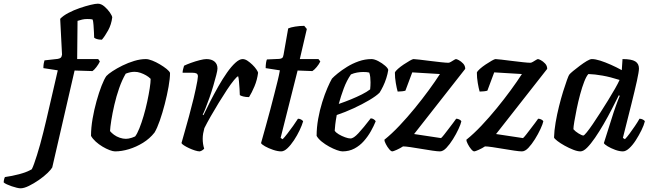

<svg xmlns="http://www.w3.org/2000/svg" viewBox="-190 -820 3533 1040"><path d="M-79 200Q-86 200 -99 197Q-112 194 -126.5 189Q-141 184 -153 178.5Q-165 173 -170 168Q-170 160 -167.5 150.5Q-165 141 -163 139Q-126 134 -86 123.5Q-46 113 -18 97Q-12 86 -5 66Q2 46 10.5 19.5Q19 -7 27.5 -38Q36 -69 44.5 -103Q53 -137 61 -171Q78 -247 93 -309Q108 -371 123 -439L45 -451Q45 -465 47 -476.5Q49 -488 51 -493L123 -501Q134 -503 139 -507.5Q144 -512 146 -524L136 -718Q152 -735 180.5 -750Q209 -765 241 -776Q273 -787 300 -793.5Q327 -800 340 -800Q358 -800 375.5 -785Q393 -770 405 -752.5Q417 -735 418 -726Q413 -687 396 -656Q379 -625 362 -605Q345 -605 334.5 -608.5Q324 -612 320 -616Q320 -624 319 -644Q318 -664 316.5 -684.5Q315 -705 312 -714Q306 -716 298 -716.5Q290 -717 282 -717Q268 -717 255 -714Q242 -711 230 -707L228 -500H342L351 -487Q344 -472 332 -456.5Q320 -441 311 -435L214 -438L93 87Q87 98 67.5 117Q48 136 20.5 155Q-7 174 -33.5 187Q-60 200 -79 200Z M433 0Q422 0 403.5 -7Q385 -14 365 -26Q345 -38 328.5 -53Q312 -68 303 -84Q303 -128 311.5 -177Q320 -226 333 -272.5Q346 -319 360 -355Q374 -391 386 -408Q396 -419 419.5 -434.5Q443 -450 473.5 -465Q504 -480 537 -490Q570 -500 600 -500Q614 -500 634.5 -492Q655 -484 676 -471.5Q697 -459 712.5 -446.5Q728 -434 731 -425Q731 -395 723 -350Q715 -305 702.5 -256.5Q690 -208 675.5 -166.5Q661 -125 647 -102Q621 -69 584.5 -46.5Q548 -24 508.5 -12Q469 0 433 0ZM492 -68Q499 -68 507 -69.5Q515 -71 524.5 -74Q534 -77 542 -81Q553 -95 565 -125Q577 -155 588 -192.5Q599 -230 607.5 -269.5Q616 -309 621 -341.5Q626 -374 626 -393Q615 -404 601 -412Q587 -420 571 -425.5Q555 -431 539 -431Q527 -431 515.5 -428.5Q504 -426 491 -421Q471 -387 455.5 -342.5Q440 -298 429.5 -252.5Q419 -207 413 -169Q407 -131 406 -110Q414 -100 427.5 -90Q441 -80 458.5 -74Q476 -68 492 -68Z M892 0Q882 0 866 -5Q850 -10 834 -17.5Q818 -25 806.5 -32.5Q795 -40 793 -45Q799 -67 810 -105Q821 -143 834 -191Q847 -239 859 -288Q865 -314 870.5 -339Q876 -364 879 -382Q882 -400 882 -406Q882 -418 874.5 -422Q867 -426 852 -426H799Q799 -435 802 -446Q805 -457 807 -464Q821 -471 844.5 -479.5Q868 -488 891.5 -494Q915 -500 928 -500Q956 -500 972 -486.5Q988 -473 988 -449Q988 -439 981.5 -413.5Q975 -388 965.5 -355.5Q956 -323 944.5 -290.5Q933 -258 923 -233Q913 -208 908 -199L912 -196Q928 -230 949 -271Q970 -312 993 -352.5Q1016 -393 1039.5 -426.5Q1063 -460 1085 -480Q1107 -500 1124 -500Q1137 -500 1150.5 -491Q1164 -482 1177 -469.5Q1190 -457 1198.5 -444.5Q1207 -432 1208 -426Q1203 -387 1188.5 -352.5Q1174 -318 1159 -294Q1141 -294 1127.5 -297.5Q1114 -301 1109 -305Q1109 -319 1107.5 -339Q1106 -359 1104.5 -378.5Q1103 -398 1100 -407Q1094 -406 1077.5 -386Q1061 -366 1039.5 -333.5Q1018 -301 995 -263.5Q972 -226 951.5 -190Q931 -154 917 -126Q913 -112 910.5 -97.5Q908 -83 908 -68Q908 -54 910 -40.5Q912 -27 916 -15Q913 -11 906.5 -6.5Q900 -2 892 0Z M1333 0Q1314 0 1289 -8.5Q1264 -17 1245.5 -27.5Q1227 -38 1224 -45Q1237 -92 1250 -138Q1263 -184 1274.5 -228Q1286 -272 1296 -311Q1306 -350 1314 -382.5Q1322 -415 1326 -439L1249 -451Q1249 -466 1251 -479.5Q1253 -493 1256 -498L1323 -501Q1334 -502 1339 -506.5Q1344 -511 1346 -524L1371 -666Q1384 -672 1409 -676Q1434 -680 1458 -680L1472 -663L1434 -500H1535L1545 -487Q1538 -472 1525.5 -457Q1513 -442 1502 -435L1422 -438L1330 -73L1341 -66Q1351 -76 1366.5 -96Q1382 -116 1398 -138.5Q1414 -161 1424 -177Q1434 -177 1442 -172Q1450 -167 1452 -163Q1446 -142 1433 -114.5Q1420 -87 1402.5 -60.5Q1385 -34 1367 -17Q1349 0 1333 0Z M1665 0Q1654 0 1634.5 -7Q1615 -14 1593 -26Q1571 -38 1552.5 -53Q1534 -68 1525 -84Q1525 -129 1533.5 -176.5Q1542 -224 1555.5 -267Q1569 -310 1583.5 -343.5Q1598 -377 1608 -394Q1618 -405 1639.5 -422.5Q1661 -440 1690 -458Q1719 -476 1753 -488Q1787 -500 1822 -500Q1838 -500 1859 -489Q1880 -478 1896 -464Q1912 -450 1913 -441Q1910 -420 1902.5 -396.5Q1895 -373 1885 -352.5Q1875 -332 1866 -318Q1848 -300 1810 -277.5Q1772 -255 1725.5 -233.5Q1679 -212 1634 -197Q1628 -164 1626 -145.5Q1624 -127 1623 -112Q1629 -102 1645 -92.5Q1661 -83 1679 -76.5Q1697 -70 1708 -70Q1717 -70 1727.5 -77Q1738 -84 1751.5 -98.5Q1765 -113 1781.5 -133Q1798 -153 1818 -179Q1827 -179 1835 -173.5Q1843 -168 1845 -163Q1835 -138 1819 -109.5Q1803 -81 1781 -56Q1759 -31 1730 -15.5Q1701 0 1665 0ZM1645 -257Q1680 -269 1711.5 -282Q1743 -295 1770 -308.5Q1797 -322 1815 -336Q1816 -346 1816.5 -355.5Q1817 -365 1817 -374Q1817 -389 1815.5 -402.5Q1814 -416 1810 -427Q1802 -429 1794 -429.5Q1786 -430 1777 -430Q1761 -430 1744 -427Q1727 -424 1711 -417Q1688 -384 1672 -341Q1656 -298 1645 -257Z M1935 0Q1928 0 1918 -12Q1908 -24 1900 -39.5Q1892 -55 1892 -63Q1932 -95 1974 -139.5Q2016 -184 2056.5 -233.5Q2097 -283 2132.5 -331.5Q2168 -380 2193 -419L2043 -428L2006 -329Q2001 -327 1988.5 -325.5Q1976 -324 1964 -324Q1959 -341 1954 -370Q1949 -399 1949 -427Q1952 -435 1965.5 -447Q1979 -459 1997 -471Q2015 -483 2030 -491.5Q2045 -500 2050 -500Q2057 -500 2082 -497Q2107 -494 2139 -490Q2171 -486 2199 -483Q2227 -480 2239 -480Q2244 -480 2252.5 -485Q2261 -490 2269 -495Q2277 -500 2280 -500Q2284 -500 2295.5 -494Q2307 -488 2318.5 -476Q2330 -464 2330 -447L2053 -94L2199 -72Q2205 -77 2216 -91Q2227 -105 2239.5 -121.5Q2252 -138 2263.5 -153Q2275 -168 2281 -177Q2290 -177 2298.5 -172.5Q2307 -168 2309 -163Q2306 -148 2293.5 -121Q2281 -94 2263.5 -66Q2246 -38 2228 -19Q2210 0 2193 0Q2180 0 2152.5 -4Q2125 -8 2093 -13.5Q2061 -19 2033.5 -23Q2006 -27 1993 -27Q1978 -17 1959 -8.5Q1940 0 1935 0Z M2379 0Q2372 0 2362 -12Q2352 -24 2344 -39.5Q2336 -55 2336 -63Q2376 -95 2418 -139.5Q2460 -184 2500.5 -233.5Q2541 -283 2576.5 -331.5Q2612 -380 2637 -419L2487 -428L2450 -329Q2445 -327 2432.5 -325.5Q2420 -324 2408 -324Q2403 -341 2398 -370Q2393 -399 2393 -427Q2396 -435 2409.5 -447Q2423 -459 2441 -471Q2459 -483 2474 -491.5Q2489 -500 2494 -500Q2501 -500 2526 -497Q2551 -494 2583 -490Q2615 -486 2643 -483Q2671 -480 2683 -480Q2688 -480 2696.5 -485Q2705 -490 2713 -495Q2721 -500 2724 -500Q2728 -500 2739.5 -494Q2751 -488 2762.5 -476Q2774 -464 2774 -447L2497 -94L2643 -72Q2649 -77 2660 -91Q2671 -105 2683.5 -121.5Q2696 -138 2707.5 -153Q2719 -168 2725 -177Q2734 -177 2742.5 -172.5Q2751 -168 2753 -163Q2750 -148 2737.5 -121Q2725 -94 2707.5 -66Q2690 -38 2672 -19Q2654 0 2637 0Q2624 0 2596.5 -4Q2569 -8 2537 -13.5Q2505 -19 2477.5 -23Q2450 -27 2437 -27Q2422 -17 2403 -8.5Q2384 0 2379 0Z M2954 0Q2938 0 2915 -9Q2892 -18 2868.5 -31Q2845 -44 2829 -56.5Q2813 -69 2811 -75Q2812 -112 2819.5 -156Q2827 -200 2838 -244Q2849 -288 2860.5 -325Q2872 -362 2881 -386.5Q2890 -411 2893 -415Q2898 -422 2914.5 -435.5Q2931 -449 2951 -464Q2971 -479 2988.5 -489.5Q3006 -500 3016 -500Q3035 -500 3061.5 -491.5Q3088 -483 3118.5 -469.5Q3149 -456 3178 -440L3182 -500Q3231 -500 3251 -487.5Q3271 -475 3271 -449Q3271 -432 3260 -382Q3249 -332 3229.5 -254Q3210 -176 3184 -73L3195 -66Q3206 -77 3220 -96Q3234 -115 3249 -137Q3264 -159 3274 -177Q3283 -177 3292 -172.5Q3301 -168 3303 -163Q3298 -142 3284.5 -114.5Q3271 -87 3254 -60.5Q3237 -34 3218.5 -17Q3200 0 3184 0Q3165 0 3142 -8.5Q3119 -17 3101.5 -27.5Q3084 -38 3081 -45L3134 -212Q3141 -231 3146 -246.5Q3151 -262 3156.5 -275Q3162 -288 3167 -301L3162 -304Q3145 -270 3124 -229Q3103 -188 3079.5 -147.5Q3056 -107 3033 -73.5Q3010 -40 2990 -20Q2970 0 2954 0ZM2970 -86Q2974 -86 2988 -103Q3002 -120 3021 -148Q3040 -176 3061.5 -209.5Q3083 -243 3104 -277Q3125 -311 3141.5 -340Q3158 -369 3166 -387Q3116 -403 3073.5 -410.5Q3031 -418 2997 -419Q2986 -407 2974.5 -377.5Q2963 -348 2952.5 -309Q2942 -270 2934 -231Q2926 -192 2921 -162Q2916 -132 2916 -120Q2926 -108 2944 -97Q2962 -86 2970 -86Z"/></svg>

Font: Texturina 12pt SemiBold
Style: Italic
Weight: 600
Italic angle: -11°
Version: Version 1.002